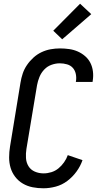

<svg xmlns="http://www.w3.org/2000/svg" viewBox="-20 -1003 540 1031"><path d="M213 8Q183 8 155 2.5Q127 -3 103 -17Q79 -31 62 -53Q45 -75 37 -101.5Q29 -128 29 -157.5Q29 -187 34 -217L90 -559Q94 -584 102 -608Q110 -632 125 -654Q140 -676 160 -694Q180 -712 203.5 -723Q227 -734 252 -738.5Q277 -743 302 -743Q327 -743 351.5 -739.5Q376 -736 397.5 -726.5Q419 -717 437 -701.5Q455 -686 465.5 -665Q476 -644 479 -619.5Q482 -595 478 -570L477 -563H387L388 -567Q391 -587 387 -606Q383 -625 371 -638.5Q359 -652 340 -657.5Q321 -663 301 -663Q279 -663 256.5 -655Q234 -647 217.5 -629.5Q201 -612 192 -590Q183 -568 179 -546L122 -204Q118 -179 119.5 -154.5Q121 -130 133 -110.5Q145 -91 167 -81.5Q189 -72 214 -72Q235 -72 256 -78.5Q277 -85 294 -99Q311 -113 324 -131.5Q337 -150 344 -170L423 -143Q412 -111 391 -82Q370 -53 341.5 -31.5Q313 -10 279.5 -1Q246 8 213 8ZM314 -792 266 -838 410 -983 470 -927Z"/></svg>

Font: Iosevka Curly Medium
Style: Italic
Weight: 500
Italic angle: -9°
Monospace: yes
Designer: Belleve Invis
Foundry: Belleve Invis
Version: Version 22.1.2; ttfautohint (v1.8.4)